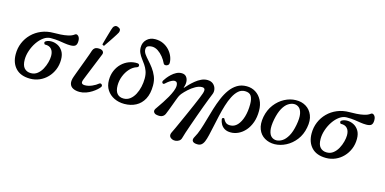

<svg xmlns="http://www.w3.org/2000/svg" viewBox="-94 -1369 4384 2185"><g transform="rotate(15 2098.5 -276.5)"><path d="M260 12Q148 12 89 -50.5Q30 -113 30 -217Q30 -288 56 -350Q82 -412 129.5 -459.5Q177 -507 242 -534Q307 -561 385 -561Q421 -561 466 -563.5Q511 -566 553.5 -575.5Q596 -585 623 -606Q641 -620 661 -602Q681 -584 681 -545Q681 -505 664 -489Q647 -473 604 -473Q568 -473 535.5 -478.5Q503 -484 464 -489.5Q425 -495 369 -495Q326 -495 285.5 -466Q245 -437 213.5 -390.5Q182 -344 163.5 -289Q145 -234 145 -183Q145 -114 174 -82.5Q203 -51 252 -51Q295 -51 327.5 -76.5Q360 -102 381.5 -141.5Q403 -181 414 -223.5Q425 -266 425 -299Q425 -352 399 -380.5Q373 -409 326 -407Q316 -407 311.5 -421.5Q307 -436 324 -446Q351 -461 388 -460.5Q425 -460 461 -442Q497 -424 521 -386Q545 -348 545 -288Q545 -224 522.5 -169.5Q500 -115 460.5 -74Q421 -33 369.5 -10.5Q318 12 260 12Z M842 12Q796 12 764.5 -4Q733 -20 724 -53.5Q715 -87 734 -139Q738 -151 750.5 -184.5Q763 -218 779.5 -262Q796 -306 812.5 -350.5Q829 -395 841.5 -430Q854 -465 858 -479Q865 -500 882 -512Q899 -524 934 -522Q966 -520 978.5 -503.5Q991 -487 982 -466Q978 -456 965 -424Q952 -392 935 -350Q918 -308 900.5 -265Q883 -222 869.5 -188.5Q856 -155 851 -142Q835 -104 844.5 -90.5Q854 -77 881 -77Q922 -77 965 -96Q1008 -115 1033 -137Q1044 -146 1054.5 -142Q1065 -138 1069.5 -128Q1074 -118 1067 -107Q1058 -93 1036 -73Q1014 -53 983.5 -33.5Q953 -14 916.5 -1Q880 12 842 12ZM978.2 -569Q971.6 -566.4 964.2 -570.2Q956.8 -574 954.7 -579.7Q955.8 -583.8 961.3 -604.3Q966.8 -624.8 974.9 -653.7Q983 -682.6 991.6 -711.8Q1000.1 -741 1007 -764.1Q1013.9 -787.1 1018 -794.1Q1025.1 -809.7 1041 -817.2Q1056.9 -824.6 1078.2 -813.8Q1102.6 -803.6 1104.9 -787.6Q1107.2 -771.6 1100 -756Q1096.5 -748.1 1083.8 -728.1Q1071.1 -708.1 1054.3 -682.2Q1037.5 -656.3 1020.6 -631.6Q1003.7 -606.8 991.7 -589.5Q979.8 -572.2 978.2 -569Z M1369 12Q1303 12 1249 -14Q1195 -40 1163 -88.5Q1131 -137 1131 -205Q1131 -267 1153 -318Q1175 -369 1212.5 -405Q1250 -441 1297.5 -459Q1345 -477 1396 -474Q1411 -473 1416.5 -463.5Q1422 -454 1418.5 -443.5Q1415 -433 1402 -429Q1356 -415 1320 -375.5Q1284 -336 1263 -282.5Q1242 -229 1242 -172Q1242 -108 1269 -76.5Q1296 -45 1345 -45Q1388 -45 1421 -70.5Q1454 -96 1476 -137.5Q1498 -179 1509 -228.5Q1520 -278 1520 -327Q1520 -377 1506.5 -414Q1493 -451 1472.5 -480.5Q1452 -510 1431.5 -537Q1411 -564 1397.5 -593.5Q1384 -623 1384 -660Q1384 -716 1422.5 -753.5Q1461 -791 1522 -791Q1575 -791 1617 -771Q1659 -751 1688.5 -718.5Q1718 -686 1733.5 -648Q1749 -610 1749 -573Q1749 -554 1735.5 -544Q1722 -534 1706.5 -535Q1691 -536 1684 -550Q1667 -587 1639.5 -621Q1612 -655 1578 -677.5Q1544 -700 1507 -700Q1482 -700 1461 -690.5Q1440 -681 1440 -650Q1440 -622 1459.5 -594.5Q1479 -567 1507.5 -536Q1536 -505 1564.5 -467Q1593 -429 1612.5 -382Q1632 -335 1632 -275Q1632 -178 1598 -114.5Q1564 -51 1504.5 -19.5Q1445 12 1369 12Z M2005 262Q1947 239 1977 181Q1986 164 2004 124.5Q2022 85 2045.5 32.5Q2069 -20 2094.5 -77Q2120 -134 2142.5 -186.5Q2165 -239 2181.5 -278.5Q2198 -318 2203 -335Q2215 -373 2207.5 -387.5Q2200 -402 2177 -402Q2140 -402 2099.5 -379Q2059 -356 2024 -324Q1989 -292 1966 -264Q1960 -257 1953 -245Q1946 -233 1942 -224Q1936 -211 1925.5 -182Q1915 -153 1902 -118.5Q1889 -84 1877 -52Q1865 -20 1857 -2Q1832 54 1753 36Q1732 31 1722.5 14Q1713 -3 1727 -26Q1733 -35 1751 -61Q1769 -87 1793 -123Q1817 -159 1839.5 -199Q1862 -239 1877 -276.5Q1892 -314 1892 -343Q1892 -390 1856 -390Q1841 -390 1820 -379Q1799 -368 1781 -353.5Q1763 -339 1754 -330Q1746 -322 1737 -324.5Q1728 -327 1724.5 -337Q1721 -347 1728 -359Q1736 -373 1753.5 -395.5Q1771 -418 1795.5 -441Q1820 -464 1849.5 -479.5Q1879 -495 1911 -495Q1947 -495 1966 -473Q1985 -451 1987.5 -417Q1990 -383 1976 -346Q1975 -342 1976.5 -340.5Q1978 -339 1981 -343Q1996 -361 2021 -386.5Q2046 -412 2077 -437.5Q2108 -463 2143 -479.5Q2178 -496 2214 -496Q2258 -496 2284 -473Q2310 -450 2317 -416.5Q2324 -383 2310 -352Q2302 -333 2285 -290Q2268 -247 2247 -190Q2226 -133 2204 -71.5Q2182 -10 2162 47.5Q2142 105 2127.5 148.5Q2113 192 2108 213Q2102 238 2083 251Q2064 264 2042 266Q2020 268 2005 262Z M2270 239Q2240 234 2231.5 215.5Q2223 197 2241 166Q2265 125 2284.5 67.5Q2304 10 2322.5 -57Q2341 -124 2362 -192.5Q2383 -261 2409.5 -324Q2436 -387 2471.5 -436Q2507 -485 2554.5 -514Q2602 -543 2665 -543Q2724 -543 2770.5 -514Q2817 -485 2844.5 -432.5Q2872 -380 2872 -308Q2872 -231 2850.5 -171.5Q2829 -112 2793 -71Q2757 -30 2713 -9Q2669 12 2624 12Q2578 12 2549.5 -5.5Q2521 -23 2506 -50Q2491 -77 2487 -105Q2485 -121 2498.5 -124.5Q2512 -128 2516 -117Q2525 -95 2543.5 -79.5Q2562 -64 2595 -64Q2645 -64 2680.5 -102.5Q2716 -141 2735.5 -206.5Q2755 -272 2755 -354Q2755 -416 2735 -450Q2715 -484 2660 -484Q2617 -484 2584 -455Q2551 -426 2525.5 -376.5Q2500 -327 2481 -265Q2462 -203 2447 -137Q2432 -71 2419 -9Q2406 53 2394 104Q2382 155 2369 185Q2355 217 2333 231Q2311 245 2270 239Z M3141 12Q3074 13 3021.5 -18Q2969 -49 2945.5 -109.5Q2922 -170 2938 -256Q2955 -342 3002.5 -404Q3050 -466 3114.5 -500Q3179 -534 3246 -535Q3314 -537 3366 -505.5Q3418 -474 3442.5 -413.5Q3467 -353 3450 -267Q3434 -181 3386 -119Q3338 -57 3273.5 -23.5Q3209 10 3141 12ZM3150 -36Q3184 -37 3218 -59Q3252 -81 3280.5 -130.5Q3309 -180 3325 -264Q3341 -348 3331.5 -397Q3322 -446 3296 -467Q3270 -488 3237 -487Q3204 -486 3170 -464Q3136 -442 3108 -392.5Q3080 -343 3063 -259Q3047 -175 3056 -126Q3065 -77 3091 -56Q3117 -35 3150 -36Z M3746 12Q3634 12 3575 -50.5Q3516 -113 3516 -217Q3516 -288 3542 -350Q3568 -412 3615.5 -459.5Q3663 -507 3728 -534Q3793 -561 3871 -561Q3907 -561 3952 -563.5Q3997 -566 4039.5 -575.5Q4082 -585 4109 -606Q4127 -620 4147 -602Q4167 -584 4167 -545Q4167 -505 4150 -489Q4133 -473 4090 -473Q4054 -473 4021.5 -478.5Q3989 -484 3950 -489.5Q3911 -495 3855 -495Q3812 -495 3771.5 -466Q3731 -437 3699.5 -390.5Q3668 -344 3649.5 -289Q3631 -234 3631 -183Q3631 -114 3660 -82.5Q3689 -51 3738 -51Q3781 -51 3813.5 -76.5Q3846 -102 3867.5 -141.5Q3889 -181 3900 -223.5Q3911 -266 3911 -299Q3911 -352 3885 -380.5Q3859 -409 3812 -407Q3802 -407 3797.5 -421.5Q3793 -436 3810 -446Q3837 -461 3874 -460.5Q3911 -460 3947 -442Q3983 -424 4007 -386Q4031 -348 4031 -288Q4031 -224 4008.5 -169.5Q3986 -115 3946.5 -74Q3907 -33 3855.5 -10.5Q3804 12 3746 12Z"/></g></svg>

Font: Zen Antique Soft
Style: Regular
Weight: 400
Designer: Yoshimichi Ohira
Foundry: Positype
Version: Version 1.001